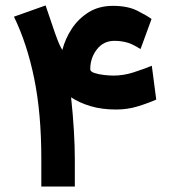

<svg xmlns="http://www.w3.org/2000/svg" viewBox="-20 -679 623 699"><path d="M146 -659.2 180.2 -558.6Q190.4 -530.3 196 -517.8Q201.7 -505.4 207 -497.1Q217.3 -537.6 241.2 -574.2Q265.1 -610.8 302.7 -634.3Q340.3 -657.7 391.1 -657.7Q444.3 -657.7 479 -640.4Q513.7 -623 531.7 -609.9L491.7 -500.5Q481 -506.8 470 -512.9Q459 -519 445.3 -523.4Q435.5 -526.4 423.6 -528.3Q411.6 -530.3 396.5 -530.3Q356.9 -530.3 332.8 -499.3Q308.6 -468.3 308.6 -426.8Q308.6 -418.5 323.7 -413.3Q338.9 -408.2 358.9 -406Q378.9 -403.8 392.6 -403.8Q429.7 -403.8 465.3 -415.3Q501 -426.8 532.7 -439.5L548.8 -316.4Q515.1 -301.8 479 -291Q442.9 -280.3 402.8 -280.3Q350.6 -280.3 309.8 -292.5Q269 -304.7 238.8 -324.7Q245.6 -262.2 249 -203.4Q252.4 -144.5 252.4 -100.1V0H130.4V-101.6Q130.4 -266.6 104.5 -393.3Q78.6 -520 30.8 -618.2Z"/></svg>

Font: Vazir WOL
Style: Bold-WOL
Weight: 700
Designer: Saber Rastikerdar
Foundry: Saber Rastikerdar
Version: Version 30.0.0